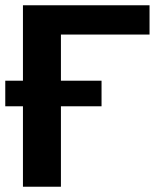

<svg xmlns="http://www.w3.org/2000/svg" viewBox="-20 -708 607 728"><path d="M0 -305V-402H67V-688H547V-577H211V-402H365V-305H211V0H67V-305Z"/></svg>

Font: Libra Sans
Style: Bold
Weight: 700
Foundry: Context Ltd
Version: Version 1.000